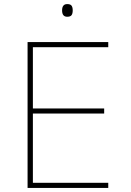

<svg xmlns="http://www.w3.org/2000/svg" viewBox="-20 -920 640 940"><path d="M115 -714H510V-689H141V-389H490V-364H141V-25H510V0H115ZM284 -869Q284 -900 309 -900Q325 -900 330.5 -892Q336 -884 336 -869Q336 -854 330.5 -846Q325 -838 309 -838Q284 -838 284 -869Z"/></svg>

Font: Noto Sans Mono UI Thin
Style: Regular
Weight: 250
Monospace: yes
Designer: Monotype Design team
Foundry: Monotype Imaging Inc.
Version: Version 1.000